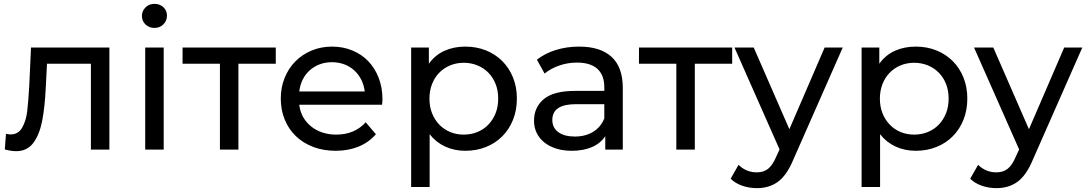

<svg xmlns="http://www.w3.org/2000/svg" viewBox="-20 -777 5645 997"><path d="M548 -530V0H452V-446H224L218 -328Q213 -221 199 -149.5Q185 -78 153 -35Q121 8 64 8Q38 8 5 -1L11 -82Q24 -79 35 -79Q75 -79 95 -114Q115 -149 121 -197Q127 -245 132 -334L141 -530Z M734 -530H830V0H734ZM717 -694Q717 -720 735.5 -738.5Q754 -757 782 -757Q810 -757 828.5 -739.5Q847 -722 847 -696Q847 -669 828.5 -650.5Q810 -632 782 -632Q754 -632 735.5 -650Q717 -668 717 -694Z M1412 -446H1218V0H1122V-446H928V-530H1412Z M1964 -233H1534Q1538 -198 1554 -169.5Q1570 -141 1595.5 -120.5Q1621 -100 1654 -89Q1687 -78 1726 -78Q1821 -78 1879 -142L1932 -80Q1896 -38 1842.5 -16Q1789 6 1723 6Q1659 6 1606.5 -14Q1554 -34 1516.5 -70Q1479 -106 1458.5 -156Q1438 -206 1438 -265Q1438 -323 1458 -372.5Q1478 -422 1513.5 -458Q1549 -494 1598 -514.5Q1647 -535 1704 -535Q1761 -535 1809.5 -515Q1858 -495 1892.5 -459Q1927 -423 1946.5 -372.5Q1966 -322 1966 -262Q1966 -257 1965.5 -249.5Q1965 -242 1964 -233ZM1534 -302H1874Q1870 -335 1856 -363Q1842 -391 1819.5 -411.5Q1797 -432 1767.5 -443Q1738 -454 1704 -454Q1669 -454 1640 -443Q1611 -432 1588.5 -412Q1566 -392 1552 -364Q1538 -336 1534 -302Z M2664 -265Q2664 -205 2644 -155Q2624 -105 2588 -69Q2552 -33 2503 -13.5Q2454 6 2396 6Q2339 6 2291.5 -16Q2244 -38 2211 -80V194H2115V-530H2207V-446Q2239 -491 2287.5 -513Q2336 -535 2396 -535Q2454 -535 2503 -515.5Q2552 -496 2588 -460Q2624 -424 2644 -374.5Q2664 -325 2664 -265ZM2567 -265Q2567 -307 2553.5 -341Q2540 -375 2516 -399.5Q2492 -424 2459 -437.5Q2426 -451 2388 -451Q2350 -451 2317.5 -437.5Q2285 -424 2261 -399.5Q2237 -375 2223.5 -340.5Q2210 -306 2210 -265Q2210 -223 2223.5 -189Q2237 -155 2261 -130Q2285 -105 2317.5 -91.5Q2350 -78 2388 -78Q2426 -78 2459 -91.5Q2492 -105 2516 -130Q2540 -155 2553.5 -189Q2567 -223 2567 -265Z M3214 -320V0H3123V-70Q3099 -33 3054.5 -13.5Q3010 6 2949 6Q2904 6 2868 -5.5Q2832 -17 2806.5 -37.5Q2781 -58 2767 -86.5Q2753 -115 2753 -150Q2753 -220 2804 -262.5Q2855 -305 2966 -305H3118V-324Q3118 -387 3082 -419.5Q3046 -452 2976 -452Q2928 -452 2883.5 -436.5Q2839 -421 2808 -395L2768 -467Q2810 -500 2866.5 -517.5Q2923 -535 2987 -535Q3098 -535 3156 -481.5Q3214 -428 3214 -320ZM3118 -162V-236H2970Q2848 -236 2848 -154Q2848 -114 2879 -91Q2910 -68 2965 -68Q3020 -68 3060 -92.5Q3100 -117 3118 -162Z M3782 -446H3588V0H3492V-446H3298V-530H3782Z M4356 -530 4099 53Q4065 134 4019.5 167Q3974 200 3910 200Q3871 200 3834.5 187.5Q3798 175 3774 151L3815 79Q3855 118 3910 118Q3945 118 3968.5 99.5Q3992 81 4011 36L4028 -1L3794 -530H3894L4079 -106L4262 -530Z M5003 -265Q5003 -205 4983 -155Q4963 -105 4927 -69Q4891 -33 4842 -13.5Q4793 6 4735 6Q4678 6 4630.5 -16Q4583 -38 4550 -80V194H4454V-530H4546V-446Q4578 -491 4626.5 -513Q4675 -535 4735 -535Q4793 -535 4842 -515.5Q4891 -496 4927 -460Q4963 -424 4983 -374.5Q5003 -325 5003 -265ZM4906 -265Q4906 -307 4892.5 -341Q4879 -375 4855 -399.5Q4831 -424 4798 -437.5Q4765 -451 4727 -451Q4689 -451 4656.5 -437.5Q4624 -424 4600 -399.5Q4576 -375 4562.5 -340.5Q4549 -306 4549 -265Q4549 -223 4562.5 -189Q4576 -155 4600 -130Q4624 -105 4656.5 -91.5Q4689 -78 4727 -78Q4765 -78 4798 -91.5Q4831 -105 4855 -130Q4879 -155 4892.5 -189Q4906 -223 4906 -265Z M5600 -530 5343 53Q5309 134 5263.5 167Q5218 200 5154 200Q5115 200 5078.5 187.5Q5042 175 5018 151L5059 79Q5099 118 5154 118Q5189 118 5212.5 99.5Q5236 81 5255 36L5272 -1L5038 -530H5138L5323 -106L5506 -530Z"/></svg>

Font: CMG Sans Medium
Style: Regular
Weight: 500
Designer: Julieta Ulanovsky
Foundry: Julieta Ulanovsky
Version: Version 7.200